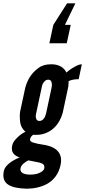

<svg xmlns="http://www.w3.org/2000/svg" viewBox="-36 -943 514 1159"><path d="M286 -793 369 -923H419L356 -793H391L367 -682H262ZM343 -264C316 -165 245 -129 184 -129H175C170 -129 167 -129 165 -130C154 -122 148 -114 146 -105C143 -93 151 -86 166 -82C181 -77 197 -74 216 -71C247 -67 279 -59 303 -40C326 -21 340 8 329 56C317 109 287 145 250 166C213 187 167 196 126 196C78 195 39 188 14 172C-11 156 -21 130 -13 90C-9 71 3 56 22 41C41 26 62 16 83 7C52 -2 27 -23 38 -66C41 -82 53 -98 69 -113C84 -128 101 -140 118 -148C93 -167 85 -197 84 -222C83 -239 83 -254 85 -267L117 -416C132 -467 156 -504 197 -533C216 -548 242 -555 274 -555C325 -555 352 -532 365 -505C373 -512 387 -524 406 -535C425 -546 442 -555 458 -555L439 -465C412 -465 391 -460 378 -453V-440C377 -435 376 -431 377 -429C377 -428 377 -426 377 -424C376 -422 376 -420 376 -419ZM275 -412C279 -429 278 -443 272 -454C269 -459 263 -462 255 -462C239 -462 229 -449 222 -437C219 -430 216 -421 215 -412L183 -262C178 -245 179 -231 185 -221C188 -216 194 -213 202 -213C219 -213 228 -225 235 -237C238 -245 241 -253 243 -262ZM135 25C112 37 92 52 88 73C84 94 99 111 146 111C163 111 183 109 199 102C215 95 228 87 231 74C235 55 226 47 213 42C206 39 197 37 185 35Z"/></svg>

Font: League Gothic Italic
Style: Regular
Weight: 400
Designer: Tyler Finck
Foundry: The League of Moveable Type
Version: Version 1.001;PS 001.001;hotconv 1.0.56;makeotf.lib2.0.21325